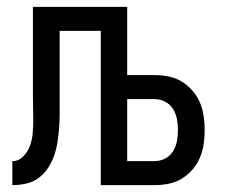

<svg xmlns="http://www.w3.org/2000/svg" viewBox="-20 -540 665 560"><path d="M16 0V-70Q35 -70 48.5 -84.5Q62 -99 68 -116.5Q74 -134 75.5 -152.5Q77 -171 77 -190Q77 -208 76.5 -225.5Q76 -243 76 -261V-520H351V-321H430Q451 -321 471.5 -317Q492 -313 509.5 -302.5Q527 -292 541 -276Q555 -260 563 -241Q571 -222 574 -201.5Q577 -181 577 -161Q577 -140 574 -119.5Q571 -99 563 -80Q555 -61 541 -45Q527 -29 509.5 -18.5Q492 -8 471.5 -4Q451 0 430 0H274V-450H154V-261Q154 -261 154 -260Q154 -259 154 -259V-256Q154 -255 154 -253.5Q154 -252 154 -250Q154 -230 154 -209.5Q154 -189 152.5 -168.5Q151 -148 148 -127.5Q145 -107 138.5 -88Q132 -69 121 -51.5Q110 -34 93.5 -21.5Q77 -9 56.5 -4.5Q36 0 16 0ZM351 -70H430Q447 -70 461.5 -77.5Q476 -85 484.5 -98.5Q493 -112 496 -128Q499 -144 499 -161Q499 -177 496 -193Q493 -209 484.5 -222.5Q476 -236 461.5 -243.5Q447 -251 430 -251H351Z"/></svg>

Font: Zed Sans
Style: Regular
Weight: 400
Designer: Belleve Invis
Foundry: Belleve Invis
Version: Version 1.0.0; ttfautohint (v1.8.4)